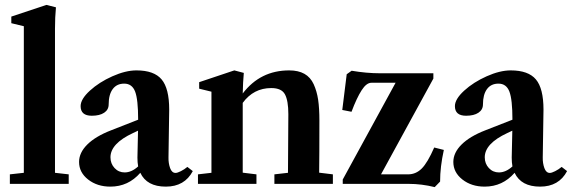

<svg xmlns="http://www.w3.org/2000/svg" viewBox="-20 -746 2325 779"><path d="M20 0V-38.6L76.7 -44.9V-639.6L25.9 -651.9V-678.7L168.5 -726.1L207 -716.3Q203.1 -676.3 203.1 -629.4V-44.9L258.8 -38.6V0Z M427.7 11.2Q374.5 11.2 337.6 -17.6Q300.8 -46.4 300.8 -88.9Q300.8 -126.5 334.2 -159.7Q367.7 -192.9 430.7 -217.3L540.5 -260.3V-260.7Q540.5 -342.8 528.1 -374.8Q515.6 -406.7 483.9 -406.7Q453.6 -406.7 437.3 -384.5Q420.9 -362.3 420.9 -322.3Q420.9 -300.8 402.6 -288.6Q384.3 -276.4 352.5 -276.4Q307.1 -276.4 307.1 -315.4Q307.1 -343.8 344.7 -378.2Q382.3 -412.6 436 -436.5Q489.7 -460.4 533.7 -460.4Q605 -460.4 635.7 -423.8Q666.5 -387.2 666.5 -301.3Q666.5 -299.3 663.6 -107.4Q663.1 -83.5 670.2 -64Q677.2 -44.4 692.4 -44.4Q699.7 -44.4 713.9 -51.5Q728 -58.6 740.2 -68.8L762.2 -51.8Q729 11.2 652.8 11.2Q575.7 11.2 549.3 -44.9Q500.5 11.2 427.7 11.2ZM428.2 -107.9Q428.2 -82 444.8 -64.2Q461.4 -46.4 485.8 -46.4Q513.7 -46.4 540.5 -70.8Q537.6 -86.9 537.6 -106.4Q539.6 -180.2 540 -215.8L519.5 -206.1Q428.2 -163.6 428.2 -107.9Z M783.2 0V-38.6L837.9 -44.9V-374L788.1 -386.2V-412.6L930.7 -460.4L969.2 -450.2Q965.8 -413.6 964.8 -366.7Q1036.1 -460.4 1153.3 -460.4Q1190.4 -460.4 1215.1 -446.5Q1239.7 -432.6 1252.7 -404.3Q1265.6 -376 1270.8 -341.3Q1275.9 -306.6 1275.9 -256.8Q1275.9 -113.8 1274.9 -45.4L1330.6 -38.6V0H1093.3V-38.6L1148.4 -44.9Q1149.9 -276.4 1149.9 -282.7Q1149.9 -337.4 1136.2 -363Q1122.6 -388.7 1080.6 -388.7Q1008.8 -388.7 964.8 -328.6V-45.4L1020.5 -38.6V0Z M1743.7 13.2Q1690.9 0 1637.7 0H1370.6V-17.6L1585 -410.2H1486.8Q1466.8 -410.2 1447.3 -379.9Q1427.2 -348.6 1406.2 -292.5L1368.7 -299.8L1386.7 -444.8L1406.7 -459Q1466.8 -448.7 1522.5 -448.7H1738.3V-427.2L1525.9 -38.6H1635.7Q1667.5 -38.6 1691.2 -62.3Q1714.8 -85.9 1741.7 -147.5L1780.8 -137.7Q1765.6 -69.3 1765.6 -9.3Z M1946.3 11.2Q1893.1 11.2 1856.2 -17.6Q1819.3 -46.4 1819.3 -88.9Q1819.3 -126.5 1852.8 -159.7Q1886.2 -192.9 1949.2 -217.3L2059.1 -260.3V-260.7Q2059.1 -342.8 2046.6 -374.8Q2034.2 -406.7 2002.4 -406.7Q1972.2 -406.7 1955.8 -384.5Q1939.5 -362.3 1939.5 -322.3Q1939.5 -300.8 1921.1 -288.6Q1902.8 -276.4 1871.1 -276.4Q1825.7 -276.4 1825.7 -315.4Q1825.7 -343.8 1863.3 -378.2Q1900.9 -412.6 1954.6 -436.5Q2008.3 -460.4 2052.2 -460.4Q2123.5 -460.4 2154.3 -423.8Q2185.1 -387.2 2185.1 -301.3Q2185.1 -299.3 2182.1 -107.4Q2181.6 -83.5 2188.7 -64Q2195.8 -44.4 2210.9 -44.4Q2218.3 -44.4 2232.4 -51.5Q2246.6 -58.6 2258.8 -68.8L2280.8 -51.8Q2247.6 11.2 2171.4 11.2Q2094.2 11.2 2067.9 -44.9Q2019 11.2 1946.3 11.2ZM1946.8 -107.9Q1946.8 -82 1963.4 -64.2Q1980 -46.4 2004.4 -46.4Q2032.2 -46.4 2059.1 -70.8Q2056.2 -86.9 2056.2 -106.4Q2058.1 -180.2 2058.6 -215.8L2038.1 -206.1Q1946.8 -163.6 1946.8 -107.9Z"/></svg>

Font: Elstob 8pt
Style: Bold
Weight: 700
Designer: Peter S. Baker
Version: Version 1.015